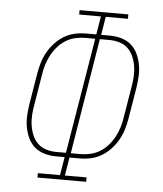

<svg xmlns="http://www.w3.org/2000/svg" viewBox="-53 -781 705 828"><g transform="rotate(5 300.0 -367.5)"><path d="M140 0V-19H236L249 -98H211Q186 -98 161.5 -105Q137 -112 119 -127.5Q101 -143 90.5 -165.5Q80 -188 75.5 -212.5Q71 -237 72.5 -263Q74 -289 78 -314L100 -447Q104 -471 111 -494.5Q118 -518 130.5 -540Q143 -562 160.5 -581Q178 -600 199.5 -613Q221 -626 245 -631.5Q269 -637 293 -637H339L352 -716H258V-735H469V-716H373L360 -637H398Q424 -637 448 -630Q472 -623 490 -607.5Q508 -592 518.5 -569.5Q529 -547 533.5 -522.5Q538 -498 536.5 -472Q535 -446 531 -421L509 -288Q505 -264 498 -240.5Q491 -217 478.5 -195Q466 -173 448.5 -154Q431 -135 409.5 -122Q388 -109 364 -103.5Q340 -98 316 -98H270L257 -19H351V0ZM211 -117H253L336 -618H293Q272 -618 250 -613Q228 -608 208.5 -596Q189 -584 173.5 -566Q158 -548 147.5 -528Q137 -508 130.5 -487Q124 -466 121 -444L99 -311Q95 -289 93.5 -266Q92 -243 95.5 -221Q99 -199 107.5 -179Q116 -159 131 -144.5Q146 -130 167.5 -123.5Q189 -117 211 -117ZM316 -117Q338 -117 359.5 -122Q381 -127 400.5 -139Q420 -151 435.5 -169Q451 -187 461.5 -207Q472 -227 478.5 -248Q485 -269 488 -291L510 -424Q514 -446 515.5 -469Q517 -492 513.5 -514Q510 -536 501.5 -556Q493 -576 478 -590.5Q463 -605 441.5 -611.5Q420 -618 398 -618H356L274 -117Z"/></g></svg>

Font: Iosevka Curly Slab ThEx
Style: Italic
Weight: 100
Width: 7
Italic angle: -9°
Monospace: yes
Designer: Belleve Invis
Foundry: Belleve Invis
Version: Version 11.1.0; ttfautohint (v1.8.3)